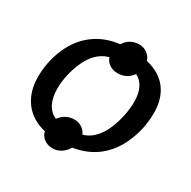

<svg xmlns="http://www.w3.org/2000/svg" viewBox="-145 -720 905 912"><g transform="rotate(30 308.0 -264.0)"><path d="M589.4 -333.5Q589.4 -245.1 554.7 -167Q523.9 -96.2 468.8 -52.5Q413.6 -8.8 335.4 3.4Q321.3 27.3 300.5 40.3Q279.8 53.2 254.4 53.2Q229 53.2 209.5 39.3Q189.9 25.4 183.6 1Q108.4 -16.6 67.4 -71.3Q26.4 -126 26.4 -207Q26.4 -289.6 58.6 -365.2Q90.8 -439.9 149.7 -483.6Q208.5 -527.3 288.1 -536.1Q300.8 -558.1 321.3 -569.3Q341.8 -580.6 367.7 -580.6Q392.6 -580.6 411.6 -565.9Q430.7 -551.3 436.5 -530.8Q513.2 -512.2 551.3 -461.4Q589.4 -410.6 589.4 -333.5ZM481.9 -331.1Q481.9 -376 467.3 -406.2Q452.6 -436.5 423.8 -451.2Q409.7 -431.2 389.9 -420.7Q370.1 -410.2 345.2 -410.2Q318.8 -410.2 299.6 -423.1Q280.3 -436 273.9 -457Q231.9 -446.3 200.7 -410.2Q180.2 -386.2 165.3 -351.6Q150.4 -316.9 142.1 -278.8Q133.8 -240.7 133.8 -205.6Q133.8 -155.8 150.6 -123Q167.5 -90.3 199.7 -76.7Q231 -117.7 278.3 -117.7Q301.8 -117.7 320.1 -105.7Q338.4 -93.8 346.2 -74.2Q386.7 -85 417 -122.1Q437 -146 451.4 -181.9Q465.8 -217.8 473.9 -257.1Q481.9 -296.4 481.9 -331.1Z"/></g></svg>

Font: Arimo Medium
Style: Italic
Weight: 500
Italic angle: -12°
Designer: Steve Matteson
Foundry: Monotype Imaging Inc.
Version: Version 1.33